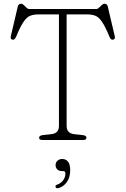

<svg xmlns="http://www.w3.org/2000/svg" viewBox="-20 -748 671 1026"><path d="M136 -700H495Q502.5 -700 509.5 -707Q516.5 -714 523.8 -721Q531 -728 539 -728Q552.5 -728 556 -713L593 -555.5Q597.5 -538.5 584 -536Q572.5 -533.5 565 -551.5Q542.5 -606 525.2 -631.2Q508 -656.5 489.8 -663.8Q471.5 -671 445 -671H336V-75Q336 -35.5 377 -31L423 -26Q442 -23.5 442 -12Q442 0 425 0H206Q189 0 189 -12Q189 -23.5 208 -26L254 -31Q295 -35.5 295 -75V-671H186Q160 -671 141.5 -663.8Q123 -656.5 105.8 -631.2Q88.5 -606 66 -551.5Q58.5 -533.5 47 -536Q33.5 -538.5 38 -555.5L75 -713Q79 -728 92 -728Q100 -728 107.2 -721Q114.5 -714 121.5 -707Q128.5 -700 136 -700ZM309 166Q294.5 166 285.8 156.8Q277 147.5 277 134.5Q277 120 287.2 110.8Q297.5 101.5 313 101.5Q330.5 101.5 342.8 114.8Q355 128 355 162Q355 199 338 223.8Q321 248.5 293.5 257Q281 260.5 277 252Q273.5 242.5 285.5 238.5Q306 231.5 317.8 215Q329.5 198.5 329.5 180Q329.5 166 317 166Z"/></svg>

Font: Fraunces 9pt SuperSoft Thin
Style: Regular
Weight: 100
Version: Version 1.000;[b76b70a41]